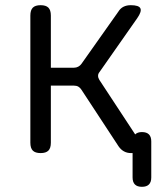

<svg xmlns="http://www.w3.org/2000/svg" viewBox="-20 -580 640 740"><path d="M527 140Q509 140 500 131Q491 122 491 104V10H485Q470 10 458 3.5Q446 -3 437 -16L294 -234Q289 -242 282 -246Q275 -250 265 -250H176V-30Q176 -9 166.5 0.5Q157 10 136.5 10Q116 10 106.5 0.5Q97 -9 97 -30V-520Q97 -541 106.5 -550.5Q116 -560 136.5 -560Q157 -560 166.5 -550.5Q176 -541 176 -520V-319H265Q274 -319 281.5 -323Q289 -327 294 -334L436 -535Q444 -548 456 -554Q468 -560 484 -560Q515 -560 521 -548Q527 -536 509 -510L364 -303Q358 -296 358 -288Q358 -280 363 -272L501 -62Q510 -71 527 -71Q545 -71 554 -62Q563 -53 563 -35V104Q563 122 554 131Q545 140 527 140Z"/></svg>

Font: Maple Mono Light
Style: Regular
Weight: 300
Monospace: yes
Designer: subframe7536
Version: Version 7.000